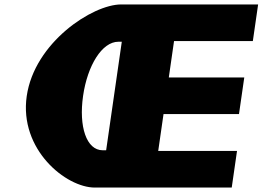

<svg xmlns="http://www.w3.org/2000/svg" viewBox="-20 -845 1183 865"><path d="M764.1 -660H1119.1L1142.9 -825H526C396.2 -825 135.1 -653 100.4 -412C65.7 -171 277.3 0 407.1 0H1024L1047.8 -165H692.8L716.7 -331H1056.7L1080.5 -496H740.5ZM528.7 -657 458.2 -168H442.9C369.1 -168 334.4 -275 354.3 -413C374 -550 439.5 -657 513.4 -657Z"/></svg>

Font: Blink
Style: WideObl
Weight: 400
Designer: Mew Too
Foundry: Cannot Into Space Fonts
Version: Version 001.000